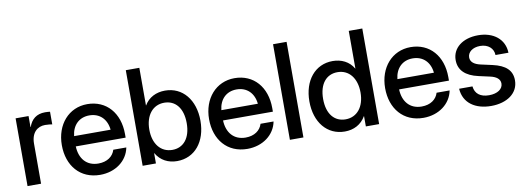

<svg xmlns="http://www.w3.org/2000/svg" viewBox="-58 -1078 3943 1439"><g transform="rotate(-10 1913.0 -358.0)"><path d="M58.1 -515.6V0H161.1V-304.7C161.1 -388.7 208.5 -428.2 266.6 -428.2C290.5 -428.2 313 -424.8 320.8 -423.3V-519.5C312.5 -520.5 298.8 -522 283.2 -522C217.8 -522 177.7 -488.3 158.7 -432.1H156.7V-515.6Z M609.9 11.7C726.6 11.7 818.4 -57.1 837.4 -156.7H738.3C723.6 -107.9 678.7 -74.2 611.3 -74.2C521 -74.2 469.2 -137.2 465.8 -230H845.2V-257.8C845.2 -417 750.5 -527.3 604.5 -527.3C463.9 -527.3 364.3 -414.1 364.3 -256.8C364.3 -101.1 457 11.7 609.9 11.7ZM744.6 -308.1H466.8C475.6 -390.1 527.8 -441.4 605.5 -441.4C683.6 -441.4 736.3 -390.1 744.6 -308.1Z M1195.8 10.3C1330.1 10.3 1419.4 -98.1 1419.4 -257.8C1419.4 -417 1329.6 -525.9 1196.3 -525.9C1129.4 -525.9 1071.3 -498 1038.1 -440.9H1037.1V-727.5H934.1V0H1035.2V-78.6H1036.1C1070.8 -18.6 1128.4 10.3 1195.8 10.3ZM1174.8 -78.6C1086.9 -78.6 1030.3 -149.4 1030.3 -257.8C1030.3 -366.2 1086.9 -437.5 1174.8 -437.5C1257.8 -437.5 1314.9 -374.5 1314.9 -257.8C1314.9 -141.6 1257.8 -78.6 1174.8 -78.6Z M1730.5 11.7C1847.2 11.7 1939 -57.1 1958 -156.7H1858.9C1844.2 -107.9 1799.3 -74.2 1731.9 -74.2C1641.6 -74.2 1589.8 -137.2 1586.4 -230H1965.8V-257.8C1965.8 -417 1871.1 -527.3 1725.1 -527.3C1584.5 -527.3 1484.9 -414.1 1484.9 -256.8C1484.9 -101.1 1577.6 11.7 1730.5 11.7ZM1865.2 -308.1H1587.4C1596.2 -390.1 1648.4 -441.4 1726.1 -441.4C1804.2 -441.4 1856.9 -390.1 1865.2 -308.1Z M2157.7 0V-727.5H2054.7V0Z M2472.2 10.3C2539.6 10.3 2597.2 -18.6 2631.8 -78.6H2632.8V0H2733.9V-727.5H2630.9V-440.9H2629.9C2596.7 -498 2538.6 -525.9 2471.7 -525.9C2338.4 -525.9 2248.5 -417 2248.5 -257.8C2248.5 -98.1 2337.9 10.3 2472.2 10.3ZM2493.2 -78.6C2410.2 -78.6 2353 -141.6 2353 -257.8C2353 -374.5 2410.2 -437.5 2493.2 -437.5C2581.1 -437.5 2637.7 -366.2 2637.7 -257.8C2637.7 -149.4 2581.1 -78.6 2493.2 -78.6Z M3070.3 11.7C3187 11.7 3278.8 -57.1 3297.9 -156.7H3198.7C3184.1 -107.9 3139.2 -74.2 3071.8 -74.2C2981.4 -74.2 2929.7 -137.2 2926.3 -230H3305.7V-257.8C3305.7 -417 3210.9 -527.3 3064.9 -527.3C2924.3 -527.3 2824.7 -414.1 2824.7 -256.8C2824.7 -101.1 2917.5 11.7 3070.3 11.7ZM3205.1 -308.1H2927.2C2936 -390.1 2988.3 -441.4 3065.9 -441.4C3144 -441.4 3196.8 -390.1 3205.1 -308.1Z M3585.4 12.2C3705.6 12.2 3793.5 -48.3 3793.5 -146.5C3793.5 -221.2 3747.6 -266.1 3647 -288.6L3559.1 -308.1C3512.7 -318.8 3484.9 -339.8 3484.9 -374.5C3484.9 -414.1 3522 -445.3 3580.6 -445.3C3641.6 -445.3 3681.6 -408.7 3682.6 -358.4H3781.2C3778.3 -462.4 3695.3 -526.9 3579.1 -526.9C3460.9 -526.9 3381.8 -463.9 3381.8 -372.6C3381.8 -295.9 3432.6 -246.6 3529.8 -225.1L3615.2 -206.1C3659.7 -196.3 3689.5 -175.8 3689.5 -140.6C3689.5 -99.6 3648.9 -69.8 3583.5 -69.8C3516.6 -69.8 3477.5 -101.1 3471.7 -156.7H3370.1C3377.4 -44.9 3467.3 12.2 3585.4 12.2Z"/></g></svg>

Font: Inteeer Medium
Style: Regular
Weight: 500
Designer: Rasmus Andersson
Foundry: rsms
Version: Version 4.001;Glyphs 3.4 (3402)